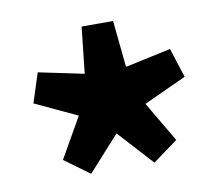

<svg xmlns="http://www.w3.org/2000/svg" viewBox="-56 -881 641 559"><g transform="rotate(-10 264.5 -601.5)"><path d="M171 -388 264 -491 358 -388 432 -442 362 -561 488 -619 460 -706 325 -677 311 -815H218L203 -678L69 -706L41 -619L165 -561L97 -442Z"/></g></svg>

Font: Noto Sans JP Black
Style: Regular
Weight: 900
Designer: Ryoko NISHIZUKA 西塚涼子 (kana, bopomofo & ideographs); Paul D. Hunt (Latin, Greek & Cyrillic); Sandoll Communications 산돌커뮤니
Foundry: Adobe
Version: Version 2.002;hotconv 1.0.116;makeotfexe 2.5.65601